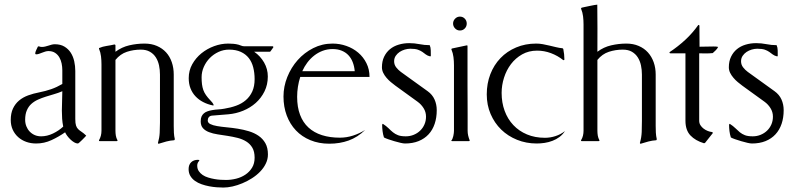

<svg xmlns="http://www.w3.org/2000/svg" viewBox="-20 -616 3463 838"><path d="M252 -309.6Q252 -324.2 249 -338.9Q246.1 -353.5 239 -365.7Q231.9 -377.9 220.2 -385.5Q208.5 -393.1 191.4 -393.1Q184.6 -393.1 177.5 -390.9Q170.4 -388.7 163.6 -386Q156.7 -383.3 150.4 -381.1Q144 -378.9 138.2 -378.9Q133.8 -378.9 133.8 -383.3Q133.8 -385.7 135 -389.6Q136.2 -393.6 138.2 -397.7Q140.1 -401.9 142.1 -405.8Q144 -409.7 145 -412.1L148.9 -414.1Q155.3 -411.1 162.6 -411.1Q169.9 -411.1 177 -412.8Q184.1 -414.6 190.9 -416.7Q197.8 -418.9 204.8 -420.9Q211.9 -422.9 219.2 -422.9Q244.1 -422.9 261.2 -412.6Q278.3 -402.3 288.8 -386Q299.3 -369.6 304 -348.6Q308.6 -327.6 308.6 -306.2V-96.7Q308.6 -77.6 311.8 -68.1Q314.9 -58.6 321 -52.5Q327.1 -46.4 335.9 -40.8Q344.7 -35.2 356.4 -23.9Q354.5 -22 349.4 -16.4Q344.2 -10.7 338.1 -4.9Q332 1 326.9 5.6Q321.8 10.3 319.8 10.3Q312 10.3 303.5 5.1Q294.9 0 287.1 -7.6Q279.3 -15.1 273.2 -23.4Q267.1 -31.7 264.2 -38.6Q236.3 -19 204.6 -4.4Q172.9 10.3 137.7 10.3Q114.7 10.3 94.7 3.2Q74.7 -3.9 59.6 -17.3Q44.4 -30.8 35.6 -49.8Q26.9 -68.8 26.9 -92.3Q26.9 -121.6 36.6 -142.3Q46.4 -163.1 63.2 -177.2Q80.1 -191.4 102.8 -199.7Q125.5 -208 151.4 -212.9Q178.7 -218.3 203.4 -226.8Q228 -235.4 252 -249.5ZM255.9 -63.5Q252.4 -80.6 251.2 -98.1Q250 -115.7 250 -133.3Q250 -154.8 251 -175.5Q252 -196.3 252 -217.8Q234.9 -210.4 216.3 -205.1Q197.8 -199.7 179.9 -194.1Q162.1 -188.5 145.8 -181.2Q129.4 -173.8 116.9 -162.6Q104.5 -151.4 97.2 -134.5Q89.8 -117.7 89.8 -93.3Q89.8 -78.1 95 -64.9Q100.1 -51.8 109.4 -42Q118.7 -32.2 131.3 -26.6Q144 -21 159.7 -21Q185.5 -21 211.4 -33.4Q237.3 -45.9 255.9 -63.5Z M483.9 -45.4Q483.9 -34.7 485.6 -24.2Q487.3 -13.7 492.7 -3.9V-1Q492.2 -1 491.2 -0.5Q490.2 0 489.7 0H415Q414.6 0 413.6 -0.5Q412.6 -1 412.1 -1V-3.9Q422.9 -22.5 422.9 -45.4V-335.4Q422.9 -352.5 420.9 -369.9Q418.9 -387.2 412.1 -403.3V-406.2Q428.2 -413.1 445.3 -415.5Q462.4 -418 479.5 -421.9L482.4 -420.9L483.9 -418.9V-390.1Q511.7 -410.6 544.4 -418.2Q577.1 -425.8 610.8 -425.8Q641.1 -425.8 664.8 -415.5Q688.5 -405.3 704.8 -387.5Q721.2 -369.6 729.7 -344.7Q738.3 -319.8 738.3 -290.5V-65.9Q738.3 -51.3 739 -36.6Q739.7 -22 743.2 -7.8Q742.7 -6.3 740.2 -3.9Q723.1 -2.9 706.3 1.5Q689.5 5.9 673.3 11.2L669.9 10.7L669.4 7.8Q675.8 -14.2 677 -36.4Q678.2 -58.6 678.2 -81.1V-290.5Q678.2 -311 674.1 -330.6Q669.9 -350.1 660.2 -365.5Q650.4 -380.9 634.3 -390.1Q618.2 -399.4 594.7 -399.4Q563 -399.4 533.9 -389.9Q504.9 -380.4 483.9 -354.5Z M803.7 -274.9Q803.7 -308.1 819.1 -335.7Q834.5 -363.3 859.1 -383.3Q883.8 -403.3 914.6 -414.6Q945.3 -425.8 976.1 -425.8Q987.3 -425.8 998.8 -424.8Q1010.3 -423.8 1021 -420.9Q1026.9 -419.4 1033 -416.7Q1039.1 -414.1 1045.4 -414.1H1170.4L1172.9 -412.1V-409.2Q1171.9 -407.7 1169.9 -405Q1168 -402.3 1165.8 -399.2Q1163.6 -396 1161.6 -393.3Q1159.7 -390.6 1158.7 -390.1H1089.4Q1116.2 -371.6 1132.6 -343.3Q1148.9 -314.9 1148.9 -282.2Q1148.9 -246.6 1134.5 -217.3Q1120.1 -188 1096.2 -166.7Q1072.3 -145.5 1041.3 -132.8Q1010.3 -120.1 977.1 -117.2L904.8 -111.3Q896 -110.4 891.4 -104.5Q886.7 -98.6 886.7 -90.3Q886.7 -80.1 897.9 -74.5Q909.2 -68.8 927.7 -65.7Q946.3 -62.5 970 -60.3Q993.7 -58.1 1018.1 -54.2Q1042.5 -50.3 1066.2 -43.2Q1089.8 -36.1 1108.4 -23.4Q1127 -10.7 1138.2 9Q1149.4 28.8 1149.4 58.1Q1149.4 79.1 1140.1 98.1Q1130.9 117.2 1115.2 133.3Q1099.6 149.4 1079.6 162.1Q1059.6 174.8 1038.1 183.8Q1016.6 192.9 994.9 197.8Q973.1 202.6 955.1 202.6Q942.4 202.6 926 201.4Q909.7 200.2 892.8 197Q876 193.8 859.9 188.2Q843.8 182.6 831.1 173.6Q818.4 164.6 810.8 151.9Q803.2 139.2 803.2 122.1Q803.2 103 814.2 92.3Q825.2 81.5 844.2 81.5Q847.7 81.5 849.6 82.5V85.9Q840.8 94.2 840.8 106.9Q840.8 120.6 847.4 130.6Q854 140.6 864.5 147.7Q875 154.8 888.7 158.9Q902.3 163.1 916.3 165.5Q930.2 168 943.4 168.7Q956.5 169.4 966.8 169.4Q988.8 169.4 1011 163.8Q1033.2 158.2 1051 146.2Q1068.8 134.3 1080.1 116Q1091.3 97.7 1091.3 72.3Q1091.3 45.4 1081.3 28.6Q1071.3 11.7 1054.7 1.5Q1038.1 -8.8 1016.8 -14.2Q995.6 -19.5 973.6 -22.9Q951.7 -26.4 930.4 -29.5Q909.2 -32.7 892.6 -39.1Q876 -45.4 866 -56.4Q856 -67.4 856 -86.4Q856 -99.1 859.6 -107.4Q863.3 -115.7 869.9 -121.3Q876.5 -127 885.5 -130.1Q894.5 -133.3 905.8 -135.3Q918.9 -137.7 932.4 -138.4Q945.8 -139.2 959 -141.6Q986.8 -146 1011 -154.8Q1035.2 -163.6 1053 -179Q1070.8 -194.3 1081.1 -216.8Q1091.3 -239.3 1091.3 -270.5Q1091.3 -298.3 1085.2 -322Q1079.1 -345.7 1065.7 -362.8Q1052.2 -379.9 1031 -389.6Q1009.8 -399.4 979.5 -399.4Q955.6 -399.4 933.8 -389.4Q912.1 -379.4 895.8 -362.8Q879.4 -346.2 869.6 -324.2Q859.9 -302.2 859.9 -278.8Q859.9 -261.7 861.6 -248.3Q863.3 -234.9 867.4 -223.1Q871.6 -211.4 879.2 -200.7Q886.7 -189.9 898.4 -177.7Q903.3 -172.9 907 -168Q910.6 -163.1 913.1 -156.7L909.2 -155.8Q885.7 -160.6 866.5 -170.7Q847.2 -180.7 833.3 -195.6Q819.3 -210.4 811.5 -230.2Q803.7 -250 803.7 -274.9Z M1290.5 -280.3Q1283.7 -259.3 1280.3 -237.3Q1276.9 -215.3 1276.9 -193.4Q1276.9 -148.4 1289.6 -115Q1302.2 -81.5 1326.4 -59.3Q1350.6 -37.1 1385.3 -26.1Q1419.9 -15.1 1463.4 -15.1Q1492.7 -15.1 1520.8 -24.2Q1548.8 -33.2 1573.7 -48.8Q1540.5 -16.6 1501.7 -2.7Q1462.9 11.2 1417 11.2Q1371.6 11.2 1334.5 -4.2Q1297.4 -19.5 1271.5 -46.9Q1245.6 -74.2 1231.4 -112.1Q1217.3 -149.9 1217.3 -194.8Q1217.3 -238.3 1233.9 -279.8Q1250.5 -321.3 1279.3 -353.8Q1308.1 -386.2 1347.2 -406Q1386.2 -425.8 1431.6 -425.8Q1462.9 -425.8 1491.9 -415.5Q1521 -405.3 1543.5 -386.2Q1565.9 -367.2 1579.3 -340.3Q1592.8 -313.5 1592.8 -280.3ZM1528.3 -305.2Q1526.4 -326.7 1519.5 -344.5Q1512.7 -362.3 1500.7 -375Q1488.8 -387.7 1471.4 -394.8Q1454.1 -401.9 1431.6 -401.9Q1408.7 -401.9 1388.4 -394.3Q1368.2 -386.7 1351.3 -373.5Q1334.5 -360.4 1321.3 -342.8Q1308.1 -325.2 1299.3 -305.2Z M1771 -403.3Q1759.3 -403.3 1746.8 -399.7Q1734.4 -396 1724.1 -389.2Q1713.9 -382.3 1707 -372.1Q1700.2 -361.8 1700.2 -348.6Q1700.2 -333.5 1709.2 -322Q1718.3 -310.5 1729.5 -302.2L1846.7 -217.8Q1867.2 -203.1 1876.7 -181.6Q1886.2 -160.2 1886.2 -135.3Q1886.2 -102.5 1877.2 -75.7Q1868.2 -48.8 1850.6 -29.8Q1833 -10.7 1807.1 -0.2Q1781.2 10.3 1747.6 10.3Q1740.7 10.3 1727.8 7.3Q1714.8 4.4 1700.9 0.2Q1687 -3.9 1674.3 -8.3Q1661.6 -12.7 1655.8 -16.1Q1651.4 -29.8 1649.7 -43.9Q1647.9 -58.1 1647.9 -72.3L1650.9 -75.7Q1666 -65.9 1675.8 -56.2Q1685.5 -46.4 1695.1 -38.6Q1704.6 -30.8 1717.3 -25.9Q1730 -21 1751.5 -21Q1769.5 -21 1785.6 -27.6Q1801.8 -34.2 1813.7 -45.7Q1825.7 -57.1 1832.5 -72.8Q1839.4 -88.4 1839.4 -106.9Q1839.4 -127 1828.9 -143.8Q1818.4 -160.6 1802.7 -171.9L1705.6 -242.2Q1696.3 -249 1686 -257.6Q1675.8 -266.1 1667 -276.4Q1658.2 -286.6 1652.6 -298.1Q1647 -309.6 1647 -322.3Q1647 -348.6 1656.5 -368.4Q1666 -388.2 1682.1 -401.4Q1698.2 -414.6 1720 -421.1Q1741.7 -427.7 1766.1 -427.7Q1789.1 -427.7 1810.8 -423.3Q1832.5 -418.9 1855.5 -418.9Q1859.9 -409.2 1860.1 -396.2Q1860.4 -383.3 1860.4 -372.6L1858.4 -369.6Q1845.7 -372.6 1838.6 -378.2Q1831.5 -383.8 1823.5 -389.4Q1815.4 -395 1803.7 -399.2Q1792 -403.3 1771 -403.3Z M2029.8 -3.9V-1Q2029.3 -1 2028.3 -0.5Q2027.3 0 2026.9 0H1952.6L1949.2 -2Q1952.1 -4.4 1954.6 -10Q1957 -15.6 1958.5 -22.2Q1960 -28.8 1960.7 -35.2Q1961.4 -41.5 1961.4 -45.4V-331.5Q1961.4 -349.1 1959.2 -366.7Q1957 -384.3 1950.2 -400.4V-402.3L1952.6 -404.3L2017.1 -418L2020.5 -417Q2020.5 -416.5 2020.5 -401.4Q2020.5 -386.2 2020.5 -361.6Q2020.5 -336.9 2020.5 -305.4Q2020.5 -273.9 2020.5 -240.2Q2020.5 -206.5 2020.8 -173.8Q2021 -141.1 2021 -114.3Q2021 -87.4 2021 -68.8Q2021 -50.3 2021 -45.4Q2021 -34.7 2023.4 -24.2Q2025.9 -13.7 2029.8 -3.9ZM1987.3 -543.5Q2000 -543.5 2008.5 -534.7Q2017.1 -525.9 2017.1 -513.2Q2017.1 -500.5 2008.5 -491.7Q2000 -482.9 1987.3 -482.9Q1975.1 -482.9 1966.3 -491.9Q1957.5 -501 1957.5 -513.2Q1957.5 -525.4 1966.3 -534.4Q1975.1 -543.5 1987.3 -543.5Z M2324.2 -395Q2287.6 -395 2258.8 -378.7Q2230 -362.3 2210.2 -336.2Q2190.4 -310.1 2179.9 -277.1Q2169.4 -244.1 2169.4 -210.4Q2169.4 -168 2182.6 -132.1Q2195.8 -96.2 2220.5 -70.1Q2245.1 -43.9 2280 -29.3Q2314.9 -14.6 2358.4 -14.6Q2381.8 -14.6 2404.5 -22Q2427.2 -29.3 2445.8 -43.9Q2436 -28.8 2422.1 -18.3Q2408.2 -7.8 2391.6 -1.5Q2375 4.9 2357.4 7.6Q2339.8 10.3 2322.8 10.3Q2276.4 10.3 2236.6 -5.9Q2196.8 -22 2167.5 -50.5Q2138.2 -79.1 2121.3 -118.4Q2104.5 -157.7 2104.5 -204.1Q2104.5 -251.5 2120.1 -292Q2135.7 -332.5 2164.3 -362.3Q2192.9 -392.1 2232.7 -408.9Q2272.5 -425.8 2320.3 -425.8Q2335 -425.8 2349.4 -423.1Q2363.8 -420.4 2378.2 -417Q2392.6 -413.6 2406.7 -410.2Q2420.9 -406.7 2435.5 -405.3L2438.5 -402.3Q2440.9 -391.1 2442.1 -379.2Q2443.4 -367.2 2443.4 -355.5L2440.9 -353.5H2438.5Q2414.1 -373 2384.8 -384Q2355.5 -395 2324.2 -395Z M2587.4 -45.4Q2587.4 -34.7 2589.1 -24.2Q2590.8 -13.7 2596.2 -3.9V-1Q2594.2 0 2592.8 0H2518.6L2516.1 -1V-3.9Q2522 -13.7 2524.4 -23.9Q2526.9 -34.2 2526.9 -45.4V-509.3Q2526.9 -526.9 2524.9 -544.2Q2522.9 -561.5 2516.1 -578.1V-579.6L2518.6 -582.5Q2523.4 -583.5 2533.4 -585.7Q2543.5 -587.9 2554.2 -590.1Q2564.9 -592.3 2574.2 -594Q2583.5 -595.7 2586.9 -595.7Q2587.9 -543.9 2587.6 -492.9Q2587.4 -441.9 2587.4 -390.1Q2614.7 -410.6 2647.7 -418.2Q2680.7 -425.8 2713.9 -425.8Q2743.7 -425.8 2767.6 -415.5Q2791.5 -405.3 2807.9 -387.2Q2824.2 -369.1 2833 -344.5Q2841.8 -319.8 2841.8 -290.5V-66.9Q2841.8 -51.8 2842.5 -37.1Q2843.3 -22.5 2846.7 -7.8L2844.2 -3.9Q2827.1 -2.9 2810.3 1.5Q2793.5 5.9 2776.9 11.2L2773.4 10.7L2772.9 7.8Q2779.8 -15.6 2780.8 -40Q2781.7 -64.5 2781.7 -88.9V-290.5Q2781.7 -311 2777.6 -330.6Q2773.4 -350.1 2763.7 -365.5Q2753.9 -380.9 2738 -390.1Q2722.2 -399.4 2698.2 -399.4Q2666.5 -399.4 2637.5 -389.9Q2608.4 -380.4 2587.4 -354.5Z M3031.7 -88.9Q3031.7 -78.1 3037.1 -69.6Q3042.5 -61 3050.8 -54.7Q3059.1 -48.3 3069.1 -44.4Q3079.1 -40.5 3088.4 -39.6L3090.8 -37.6V-34.7L3057.1 7.8L3052.7 9.3Q3015.1 -2 2993.4 -24.9Q2971.7 -47.9 2971.7 -88.9V-383.3H2905.8L2901.9 -384.8L2902.8 -388.7Q2939 -412.6 2970.7 -441.9Q3002.4 -471.2 3027.3 -506.3L3030.3 -507.3L3032.7 -504.4L3033.2 -412.1Q3048.3 -412.1 3063.5 -412.6Q3078.6 -413.1 3093.8 -413.1Q3099.1 -413.1 3104.2 -412.8Q3109.4 -412.6 3114.3 -411.1Q3110.8 -403.3 3103.8 -396.5Q3096.7 -389.6 3090.8 -384.3Q3076.2 -382.8 3061.3 -382.8Q3046.4 -382.8 3031.7 -383.3Z M3285.2 -403.3Q3273.4 -403.3 3261 -399.7Q3248.5 -396 3238.3 -389.2Q3228 -382.3 3221.2 -372.1Q3214.4 -361.8 3214.4 -348.6Q3214.4 -333.5 3223.4 -322Q3232.4 -310.5 3243.7 -302.2L3360.8 -217.8Q3381.3 -203.1 3390.9 -181.6Q3400.4 -160.2 3400.4 -135.3Q3400.4 -102.5 3391.4 -75.7Q3382.3 -48.8 3364.7 -29.8Q3347.2 -10.7 3321.3 -0.2Q3295.4 10.3 3261.7 10.3Q3254.9 10.3 3241.9 7.3Q3229 4.4 3215.1 0.2Q3201.2 -3.9 3188.5 -8.3Q3175.8 -12.7 3169.9 -16.1Q3165.5 -29.8 3163.8 -43.9Q3162.1 -58.1 3162.1 -72.3L3165 -75.7Q3180.2 -65.9 3189.9 -56.2Q3199.7 -46.4 3209.2 -38.6Q3218.8 -30.8 3231.4 -25.9Q3244.1 -21 3265.6 -21Q3283.7 -21 3299.8 -27.6Q3315.9 -34.2 3327.9 -45.7Q3339.8 -57.1 3346.7 -72.8Q3353.5 -88.4 3353.5 -106.9Q3353.5 -127 3343 -143.8Q3332.5 -160.6 3316.9 -171.9L3219.7 -242.2Q3210.4 -249 3200.2 -257.6Q3189.9 -266.1 3181.2 -276.4Q3172.4 -286.6 3166.7 -298.1Q3161.1 -309.6 3161.1 -322.3Q3161.1 -348.6 3170.7 -368.4Q3180.2 -388.2 3196.3 -401.4Q3212.4 -414.6 3234.1 -421.1Q3255.9 -427.7 3280.3 -427.7Q3303.2 -427.7 3325 -423.3Q3346.7 -418.9 3369.6 -418.9Q3374 -409.2 3374.3 -396.2Q3374.5 -383.3 3374.5 -372.6L3372.6 -369.6Q3359.9 -372.6 3352.8 -378.2Q3345.7 -383.8 3337.6 -389.4Q3329.6 -395 3317.9 -399.2Q3306.2 -403.3 3285.2 -403.3Z"/></svg>

Font: CAT Linz
Style: Regular
Weight: 400
Designer: Peter Wiegel
Foundry: Peter Wiegel
Version: Version 1.08